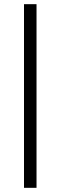

<svg xmlns="http://www.w3.org/2000/svg" viewBox="-20 -818 290 920"><path d="M155 82H95V-798H155Z"/></svg>

Font: Kaisei Decol
Style: Regular
Weight: 400
Designer: Font-Kai, 金井和夫
Foundry: KAZUO KANAI
Version: Version 5.003